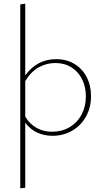

<svg xmlns="http://www.w3.org/2000/svg" viewBox="-20 -733 562 1042"><path d="M474 -211Q474 -150 447 -101Q420 -52 372 -24Q324 4 265 4Q219 4 181 -14Q143 -32 117 -67V286L90 289V-709L117 -713V-324Q181 -412 285 -412Q341 -412 384 -386Q427 -360 450.5 -314.5Q474 -269 474 -211ZM446 -210Q446 -262 425.5 -303Q405 -344 367.5 -367.5Q330 -391 281 -391Q232 -391 190 -367.5Q148 -344 117 -293V-100Q141 -60 178.5 -39Q216 -18 263 -18Q315 -18 357 -42.5Q399 -67 422.5 -111Q446 -155 446 -210Z"/></svg>

Font: Ysabeau Extralight
Style: Regular
Weight: 200
Designer: Christian Thalmann (Catharsis Fonts)
Version: Version 0.003